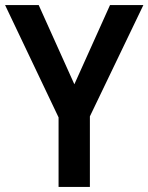

<svg xmlns="http://www.w3.org/2000/svg" viewBox="-20 -734 583 754"><path d="M272 -403 412 -714H543L333 -277V0H210V-273L0 -714H132Z"/></svg>

Font: Noto Sans Gujarati SemiCondensed SemiBold
Style: Regular
Weight: 600
Width: 4
Designer: Jelle Bosma - Monotype Design Team, Universal Thirst
Foundry: Monotype Imaging Inc.
Version: Version 2.106; ttfautohint (v1.8.4.7-5d5b)